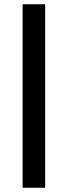

<svg xmlns="http://www.w3.org/2000/svg" viewBox="-20 -703 318 901"><path d="M86 -683H192V178H86Z"/></svg>

Font: Montserrat Ace
Style: Bold
Weight: 600
Designer: Julieta Ulanovsky
Foundry: Julieta Ulanovsky
Version: Version 1